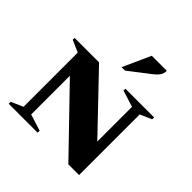

<svg xmlns="http://www.w3.org/2000/svg" viewBox="-209 -981 1154 1154"><g transform="rotate(45 368.0 -404.0)"><path d="M30 0V-17L106 -50V-511L30 -544V-560H238L567 -216V-511L462 -544V-560H706V-544L632 -511V4H541L171 -379V-50L276 -17V0ZM354 -635 434 -812H562Q562 -791 552 -774.5Q542 -758 518 -739L383 -635Z"/></g></svg>

Font: Spectral SC ExtraBold
Style: Regular
Weight: 800
Designer: Jean-Baptiste Levee
Foundry: Production Type
Version: Version 2.001